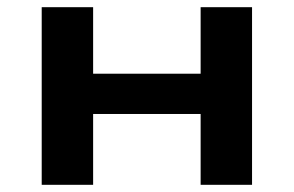

<svg xmlns="http://www.w3.org/2000/svg" viewBox="-20 -514 817 534"><path d="M96 0V-494H239V-309H538V-494H681V0H538V-197H239V0Z"/></svg>

Font: Nunito Sans 10pt Expanded
Style: Bold
Weight: 700
Width: 7
Designer: Vernon Adams
Foundry: Vernon Adams
Version: Version 3.101;gftools[0.9.27]